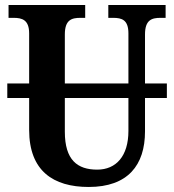

<svg xmlns="http://www.w3.org/2000/svg" viewBox="-20 -734 693 764"><path d="M333 10C489 10 557 -77 557 -211V-344H644V-402H557V-597C557 -655 584 -663 619 -663H639V-714H411V-663H430C465 -663 491 -655 491 -601V-402H238V-597C238 -655 265 -663 300 -663H319V-714H14V-663H34C68 -663 96 -655 96 -601V-402H9V-344H96V-217C96 -54 192 10 333 10ZM238 -210V-344H491V-213C491 -113 442 -59 367 -59C288 -59 238 -97 238 -210Z"/></svg>

Font: Noto Serif Condensed
Style: Bold
Weight: 700
Width: 3
Designer: Monotype Design Team
Foundry: Monotype Imaging Inc.
Version: Version 2.015